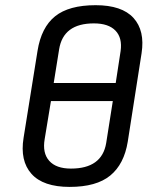

<svg xmlns="http://www.w3.org/2000/svg" viewBox="-20 -715 595 747"><path d="M251 12.2Q147.9 12.2 102.5 -38.6Q57.1 -89.4 71.8 -179.2L126 -517.1Q140.6 -608.4 194.3 -651.6Q248 -694.8 352.1 -694.8Q454.1 -694.8 499.3 -645.3Q544.4 -595.7 530.8 -507.8L477.1 -164.1Q462.9 -76.2 408.9 -32Q355 12.2 251 12.2ZM189 -392.1H430.2L449.2 -516.1Q456.5 -567.4 429.4 -595.7Q402.3 -624 345.2 -624Q226.1 -624 210 -522.9ZM255.9 -59.1Q376.5 -59.1 393.1 -158.2L418.9 -321.8H178.2L153.8 -173.8Q144.5 -119.6 171.4 -89.4Q198.2 -59.1 255.9 -59.1Z"/></svg>

Font: Sofia Sans
Style: Italic
Weight: 400
Italic angle: -9°
Designer: Botio Nikoltchev, Ani Petrova
Foundry: lettersoup
Version: Version 4.100